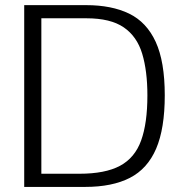

<svg xmlns="http://www.w3.org/2000/svg" viewBox="-20 -735 726 755"><path d="M75.2 0V-714.8H318.8Q418.9 -714.8 487.8 -681.4Q556.6 -647.9 592.3 -570.3Q627.9 -492.7 627.9 -360.4Q627.9 -229.5 594 -150.4Q560.1 -71.3 490.7 -35.6Q421.4 0 314.9 0ZM142.6 -51.8H292.5Q393.6 -51.8 451.9 -83Q510.3 -114.3 534.9 -182.4Q559.6 -250.5 559.6 -359.9Q559.6 -456.1 539.1 -523.9Q518.6 -591.8 466.6 -627.4Q414.6 -663.1 319.8 -663.1H142.6Z"/></svg>

Font: Pontano Sans Light
Style: Regular
Weight: 300
Designer: Vernon Adams
Foundry: Vernon Adams
Version: Version 2.001